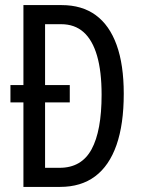

<svg xmlns="http://www.w3.org/2000/svg" viewBox="-20 -734 556 754"><path d="M222 -714Q302 -714 356 -674.5Q410 -635 438 -557.5Q466 -480 466 -366Q466 -246 437.5 -164.5Q409 -83 353.5 -41.5Q298 0 216 0H72V-332H21V-400H72V-714ZM220 -639H157V-400H254V-332H157V-75H214Q300 -75 339.5 -147.5Q379 -220 379 -362Q379 -454 361 -515.5Q343 -577 308 -608Q273 -639 220 -639Z"/></svg>

Font: Noto Sans Devanagari ExtraCondensed
Style: Regular
Weight: 400
Width: 2
Designer: Jelle Bosma - Monotype Design Team
Foundry: Monotype Imaging Inc.
Version: Version 2.006